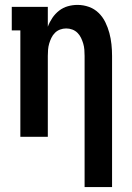

<svg xmlns="http://www.w3.org/2000/svg" viewBox="-20 -558 540 783"><path d="M325 205V-330Q325 -343 324 -355.5Q323 -368 319.5 -380Q316 -392 310.5 -403.5Q305 -415 296 -424Q287 -433 275 -437.5Q263 -442 250 -442Q237 -442 225 -437.5Q213 -433 204 -424Q195 -415 189.5 -403.5Q184 -392 180.5 -380Q177 -368 176 -355.5Q175 -343 175 -330V0H63V-434H28V-530H175V-449Q182 -468 193.5 -485Q205 -502 221 -514.5Q237 -527 256.5 -532.5Q276 -538 296 -538Q320 -538 342.5 -530Q365 -522 382 -505.5Q399 -489 409.5 -467.5Q420 -446 426 -423.5Q432 -401 434.5 -377.5Q437 -354 437 -330V205Z"/></svg>

Font: Iosevka Slab
Style: Bold
Weight: 700
Monospace: yes
Designer: Belleve Invis
Foundry: Belleve Invis
Version: Version 11.1.1; ttfautohint (v1.8.3)